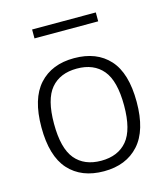

<svg xmlns="http://www.w3.org/2000/svg" viewBox="-111 -821 802 917"><g transform="rotate(-15 290.5 -362.5)"><path d="M55 -270.5Q55 -411.5 117.5 -480.5Q180 -549.5 290.5 -549.5Q402 -549.5 464 -481.2Q526 -413 526 -270.5Q526 -129.5 463.2 -60Q400.5 9.5 290.5 9.5Q179.5 9.5 117.2 -59.2Q55 -128 55 -270.5ZM463.5 -269.5Q463.5 -391 418.8 -444.5Q374 -498 290.5 -498Q207 -498 162.2 -445Q117.5 -392 117.5 -271.5Q117.5 -150 162.2 -96.2Q207 -42.5 290.5 -42.5Q374 -42.5 418.8 -96Q463.5 -149.5 463.5 -269.5ZM133 -689.5V-733.5H448V-689.5Z"/></g></svg>

Font: Encode Sans Semi Expanded Light
Style: Regular
Weight: 300
Width: 6
Designer: Multiple Designers
Foundry: Impallari Type
Version: Version 2.000